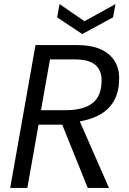

<svg xmlns="http://www.w3.org/2000/svg" viewBox="-20 -921 633 941"><path d="M30 0 154 -700H361Q426 -700 471 -680.5Q516 -661 540 -624.5Q564 -588 564 -537Q564 -477 542 -433.5Q520 -390 477 -363.5Q434 -337 371 -326L514 0H410L285 -310H169L114 0ZM181 -381H302Q389 -381 433.5 -415.5Q478 -450 478 -529Q478 -559 465 -582Q452 -605 423 -617.5Q394 -630 346 -630H225ZM383 -754 260 -836 272 -901 394 -817 546 -901 534 -836Z"/></svg>

Font: Rethink Sans
Style: Italic
Weight: 400
Italic angle: -10°
Designer: The Rethink Sans project authors (Hans Thiessen). DM Sans designed by Colophon Foundry.
Foundry: Rethink Communications LLC
Version: Version 1.001